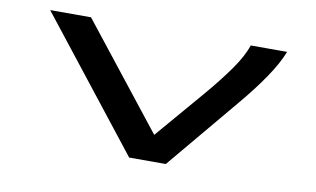

<svg xmlns="http://www.w3.org/2000/svg" viewBox="-56 -569 1112 676"><g transform="rotate(10 500.0 -231.5)"><path d="M438 0 74 -463H220L511 -94L660 -268Q707 -323 742.5 -373Q778 -423 791 -463H921Q905 -421 869 -368Q833 -315 784 -257L569 0Z"/></g></svg>

Font: Inconsolata UltraExpanded SemiBold
Style: Regular
Weight: 600
Width: 9
Monospace: yes
Designer: Raph Levien, Cyreal, Brenton Simpson
Foundry: Raph Levien, Cyreal, Google
Version: Version 3.001; ttfautohint (v1.8.2.53-6de2)